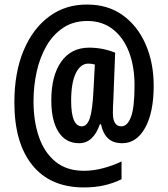

<svg xmlns="http://www.w3.org/2000/svg" viewBox="-20 -741 735 842"><path d="M654 -365Q654 -248 616.5 -180.5Q579 -113 516 -113Q476 -113 453.5 -134.5Q431 -156 423 -196H418Q389 -113 327 -113Q268 -113 236.5 -162.5Q205 -212 205 -301Q205 -409 248.5 -470.5Q292 -532 371 -532Q430 -532 485 -510L477 -302Q476 -288 475.5 -272.5Q475 -257 475 -246Q475 -187 512 -187Q539 -187 554.5 -228.5Q570 -270 570 -366Q570 -450 545.5 -513.5Q521 -577 474.5 -613Q428 -649 363 -649Q302 -649 257.5 -619.5Q213 -590 184 -540Q155 -490 141 -427Q127 -364 127 -297Q127 -209 151 -140Q175 -71 224 -31.5Q273 8 348 8Q389 8 432.5 -3.5Q476 -15 513 -33V45Q476 63 436 72Q396 81 348 81Q201 81 122 -16.5Q43 -114 43 -291Q43 -423 83.5 -519.5Q124 -616 196 -669Q268 -722 363 -721Q453 -721 518 -674.5Q583 -628 618.5 -547Q654 -466 654 -365ZM292 -299Q292 -187 339 -187Q362 -187 374 -223Q386 -259 390 -346L396 -458Q384 -462 367 -462Q333 -462 312.5 -420Q292 -378 292 -299Z"/></svg>

Font: Noto Sans Khmer UI ExtraCondensed SemiBold
Style: Regular
Weight: 600
Width: 2
Designer: Danh Hong and the Monotype Design Team
Foundry: Monotype Imaging Inc.
Version: Version 2.002; ttfautohint (v1.8.4.7-5d5b)